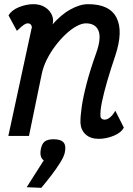

<svg xmlns="http://www.w3.org/2000/svg" viewBox="-20 -652 640 921"><path d="M533 -121 574 -40Q561 -15 525 -0.5Q489 14 454 14Q414 14 391 -7Q368 -28 366 -62Q365 -91 372 -139.5Q379 -188 396 -253Q413 -318 441 -396Q467 -469 452.5 -504.5Q438 -540 392 -540Q372 -540 346.5 -526Q321 -512 295 -487.5Q269 -463 245.5 -432Q222 -401 204.5 -366Q187 -331 180 -296L119 0H20L130 -509Q130 -512 132 -516.5Q134 -521 132 -526Q130 -533 125.5 -536.5Q121 -540 113 -540Q105 -540 94.5 -533Q84 -526 61 -504L21 -578Q35 -603 70.5 -617.5Q106 -632 141 -632Q173 -632 196.5 -617Q220 -602 230 -577.5Q240 -553 229 -525L226 -528Q270 -580 316.5 -606Q363 -632 403 -632Q506 -632 539 -567Q572 -502 533 -385Q511 -320 494.5 -263.5Q478 -207 469 -163Q460 -119 462 -93Q463 -86 468.5 -82Q474 -78 482 -78Q495 -78 509 -90Q523 -102 533 -121ZM108 246 190 117Q180 111 176 97.5Q172 84 176 63Q181 37 195 26.5Q209 16 237 16Q272 16 285 31.5Q298 47 291 79Q287 99 268.5 128.5Q250 158 225.5 190Q201 222 178 249Z"/></svg>

Font: Victor Mono Thin
Style: Italic
Weight: 100
Italic angle: -12°
Monospace: yes
Designer: Rune Bjørnerås
Version: Version 1.561;gftools[0.9.30]